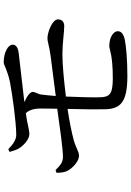

<svg xmlns="http://www.w3.org/2000/svg" viewBox="145 -872 710 1040"><g transform="rotate(-90 500.0 -352.0)"><path d="M197 -655C202 -638 207 -622 214 -608C230 -580 265 -548 293 -548C319 -548 357 -561 393 -565L408 -567C422 -549 431 -529 432 -494C432 -476 432 -439 431 -397C340 -384 214 -366 169 -366C139 -366 121 -384 99 -406L84 -401C84 -383 86 -364 91 -350C104 -316 147 -279 175 -279C200 -279 214 -294 259 -307C297 -318 369 -332 430 -341C428 -265 427 -183 428 -143C429 -53 466 -17 610 -17C698 -17 770 -24 805 -31C835 -38 851 -49 851 -70C851 -89 823 -115 771 -115C750 -115 726 -96 595 -96C509 -96 494 -114 493 -167C492 -208 494 -281 497 -350C587 -361 672 -369 726 -369C785 -369 845 -359 880 -359C904 -360 915 -373 915 -393C915 -424 846 -450 812 -450C793 -450 775 -441 718 -433C670 -427 587 -416 500 -405C503 -437 505 -464 508 -484C511 -505 522 -513 522 -531C522 -543 500 -561 467 -575C553 -585 679 -600 735 -606C769 -611 778 -624 778 -640C777 -663 737 -687 681 -687C667 -686 638 -666 575 -653C507 -640 363 -620 291 -619C265 -618 238 -636 212 -662Z"/></g></svg>

Font: Source Han Serif JP Medium
Style: Regular
Weight: 500
Designer: Ryoko NISHIZUKA 西塚涼子 (kana & ideographs); Frank Grießhammer (Latin, Greek & Cyrillic); Wenlong ZHANG 张文龙 (bopomofo); San
Foundry: Adobe Systems Incorporated
Version: Version 1.001;PS 1.001;hotconv 16.6.54;makeotf.lib2.5.65590